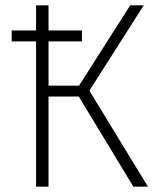

<svg xmlns="http://www.w3.org/2000/svg" viewBox="-20 -704 592 724"><path d="M538 0H483L277 -340H163V0H116V-548H24V-589H116V-684H163V-589H289V-548H163V-381H278L471 -684H522L317 -362Z"/></svg>

Font: FiraGO ExtraLight
Style: Regular
Weight: 200
Designer: bBox Type
Foundry: bBox Type GmbH
Version: Version 1.001